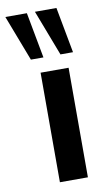

<svg xmlns="http://www.w3.org/2000/svg" viewBox="-132 -800 472 844"><g transform="rotate(-10 104.5 -378.5)"><path d="M65 0V-489H190V0ZM33 -553 -45 -757H51L89 -553ZM165 -553 87 -757H183L221 -553Z"/></g></svg>

Font: wassup Sans
Style: Bold
Weight: 700
Version: Version 2.001